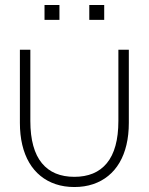

<svg xmlns="http://www.w3.org/2000/svg" viewBox="-20 -740 598 772"><path d="M60 -246V-540H102V-254Q102 -196.5 113.8 -154Q125.5 -111.5 148.5 -83.8Q171.5 -56 204.2 -42.5Q237 -29 279 -29Q321 -29 353.8 -42.5Q386.5 -56 409.5 -83.8Q432.5 -111.5 444.2 -154Q456 -196.5 456 -254V-540H498V-246Q498 -198 488.5 -157.8Q479 -117.5 460.5 -86Q442 -54.5 415.2 -32.8Q388.5 -11 354.2 0.5Q320 12 279 12Q238 12 203.8 0.5Q169.5 -11 142.8 -32.8Q116 -54.5 97.5 -86Q79 -117.5 69.5 -157.8Q60 -198 60 -246ZM399 -660H339V-720H399ZM219 -660H159V-720H219Z"/></svg>

Font: Manrope Variable Light
Style: Regular
Weight: 200
Designer: Mikhail Sharanda
Foundry: Mikhail Sharanda
Version: Version 4.505